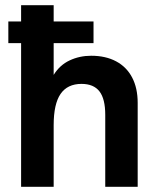

<svg xmlns="http://www.w3.org/2000/svg" viewBox="-20 -717 604 737"><path d="M61 -551.5H12V-634.5H61V-697H186V-634.5H339V-551.5H186V-429.5Q209.5 -467.5 247.5 -485.2Q285.5 -503 330 -503Q385.5 -503 425.8 -481.5Q466 -460 487.2 -419.5Q508.5 -379 508.5 -322V0H384V-276Q384 -337.5 361.8 -366.2Q339.5 -395 293 -395Q239 -395 212.5 -356.5Q186 -318 186 -236.5V0H61Z"/></svg>

Font: HK Grotesk
Style: Bold
Weight: 700
Designer: Alfredo Marco Pradil
Foundry: Hanken Design Co.
Version: Version 3.001